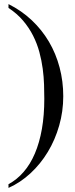

<svg xmlns="http://www.w3.org/2000/svg" viewBox="-20 -715 373 950"><path d="M293 -238.8Q293 -164.1 272.9 -93.8Q252.9 -23.4 216.8 36.4Q180.7 96.2 130.9 142.3Q81.1 188.5 22 214.8V196.3Q64 173.8 96.9 135.7Q129.9 97.7 152.6 44.4Q175.3 -8.8 187.3 -76.7Q199.2 -144.5 199.2 -226.1Q199.2 -257.8 198 -295.9Q196.8 -334 191.4 -374.8Q186 -415.5 174.8 -457.3Q163.6 -499 143.8 -538.3Q124 -577.6 94.2 -612.8Q64.5 -647.9 22 -675.8V-694.8Q86.4 -662.6 137 -615Q187.5 -567.4 222.2 -508.5Q256.8 -449.7 274.9 -381.1Q293 -312.5 293 -238.8Z"/></svg>

Font: Doulos SIL CyrE
Style: Regular
Weight: 400
Designer: Walt Agee, Victor Gaultney, Peter Martin, Debbi Hosken, Becca Hirsbrunner
Foundry: SIL International
Version: Version 5.000